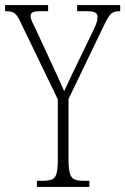

<svg xmlns="http://www.w3.org/2000/svg" viewBox="-27 -734 492 754"><path d="M118 0V-24H142Q166 -24 178.5 -30Q191 -36 195.5 -54Q200 -72 200 -109V-344L55 -644Q41 -675 29.5 -682.5Q18 -690 -3 -690H-7V-714H162V-690H133Q107 -690 100 -685Q93 -680 93 -671Q93 -662 99 -649Q105 -636 114 -618L169 -499Q184 -467 198 -436.5Q212 -406 225 -376Q233 -392 243.5 -415.5Q254 -439 270 -471L341 -618Q351 -639 353.5 -649.5Q356 -660 356 -668Q356 -679 347.5 -684.5Q339 -690 313 -690H276V-714H445V-690H442Q422 -690 411 -681.5Q400 -673 384 -640L242 -345V-110Q242 -73 247 -54.5Q252 -36 264.5 -30Q277 -24 300 -24H324V0Z"/></svg>

Font: Noto Serif Ethiopic ExtraCondensed ExtraLight
Style: Regular
Weight: 200
Width: 2
Designer: Monotype Design Team
Foundry: Monotype Imaging Inc.
Version: Version 2.102; ttfautohint (v1.8.4.7-5d5b)